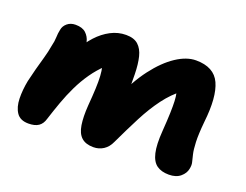

<svg xmlns="http://www.w3.org/2000/svg" viewBox="-88 -690 1115 870"><g transform="rotate(20 469.5 -255.5)"><path d="M109 9Q69 9 51.5 -17Q34 -43 33 -84Q32 -125 41 -171Q48 -202 56.5 -233.5Q65 -265 74 -296.5Q83 -328 88 -358Q94 -382 94.5 -401.5Q95 -421 99 -439Q102 -458 118 -471.5Q134 -485 158 -485Q191 -485 208 -469Q225 -453 230.5 -430Q236 -407 231 -386L201 -380Q223 -421 251.5 -452Q280 -483 315 -501.5Q350 -520 389 -520Q427 -520 447.5 -501.5Q468 -483 476.5 -449Q485 -415 486 -366Q487 -320 485.5 -285.5Q484 -251 482 -229L448 -239Q486 -329 533.5 -391.5Q581 -454 631 -487Q681 -520 726 -520Q813 -520 841.5 -457.5Q870 -395 856 -271Q850 -209 851.5 -172.5Q853 -136 858 -115Q863 -94 866.5 -80Q870 -66 866 -48Q862 -26 841.5 -8.5Q821 9 786 9Q750 9 727.5 -7Q705 -23 696 -61.5Q687 -100 692 -167Q696 -222 697 -256.5Q698 -291 697 -313Q696 -335 692.5 -350Q689 -365 683 -381L715 -367Q672 -335 636.5 -287.5Q601 -240 569.5 -179Q538 -118 504 -46Q492 -19 470.5 -5Q449 9 422 9Q385 9 364.5 -9.5Q344 -28 338 -66.5Q332 -105 336 -161Q340 -209 341.5 -244Q343 -279 341.5 -304.5Q340 -330 335 -349Q330 -368 320 -383L349 -354Q317 -324 291.5 -287.5Q266 -251 246.5 -210.5Q227 -170 211.5 -127Q196 -84 182 -40Q175 -15 157.5 -3Q140 9 109 9Z"/></g></svg>

Font: Shantell Sans Light
Style: Bold Italic
Weight: 700
Italic angle: -11°
Version: Version 1.011;[c5ecc13dd]